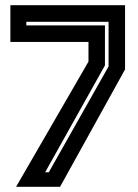

<svg xmlns="http://www.w3.org/2000/svg" viewBox="-20 -720 532 740"><path d="M42 0 321 -482.5V-558.5H20V-700H462V-452.5L211.5 0ZM154 -56H168L398.5 -464V-636H81.5V-622H384.5V-468Z"/></svg>

Font: Tourney
Style: Bold
Weight: 700
Designer: Tyler Finck
Foundry: Etcetera Type Co
Version: Version 1.015